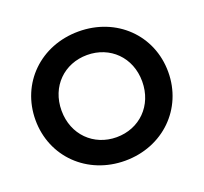

<svg xmlns="http://www.w3.org/2000/svg" viewBox="-131 -910 1139 1074"><g transform="rotate(-20 439.0 -372.5)"><path d="M439 12C664 12 834 -154 834 -373C834 -592 665 -757 439 -757C213 -757 44 -592 44 -373C44 -154 214 12 439 12ZM199 -373C199 -517 303 -617 439 -617C575 -617 679 -517 679 -373C679 -229 575 -128 439 -128C303 -128 199 -229 199 -373Z"/></g></svg>

Font: Mluvka ExtraBold
Style: Regular
Weight: 800
Designer: Modified by Jiří Krblich, Original typeface by Gumpita Rahayu
Foundry: Gumpita Rahayu & Jiří Krblich
Version: Version 2.000;Glyphs 3.1.1 (3134)